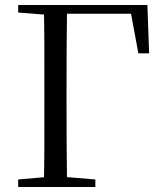

<svg xmlns="http://www.w3.org/2000/svg" viewBox="-20 -748 653 768"><path d="M155.3 0Q157.3 -83.6 157.4 -167.4Q157.5 -251.1 157.5 -333.5V-391.1Q157.5 -476.1 157.4 -560.4Q157.3 -644.8 155.3 -728H248.3Q247.1 -645.2 246.6 -560.7Q246.1 -476.1 246.1 -391.1V-333.7Q246.1 -251.5 246.6 -167.8Q247.1 -84.1 248.3 0ZM202.2 -693V-728H569.6L576.5 -534.6H533.5L497.6 -728L541.1 -693ZM52.8 0V-30.1L190.9 -42.1H217.6L361.4 -30.1V0ZM52.8 -698V-728H202.2V-686.9H190.9Z"/></svg>

Font: Source Han Serif JP VF
Style: Regular
Weight: 250
Designer: Ryoko NISHIZUKA 西塚涼子 (kana & ideographs); Frank Grießhammer (Latin, Greek & Cyrillic); Wenlong ZHANG 张文龙 (bopomofo); San
Foundry: Adobe
Version: Version 2.001;hotconv 1.1.0;makeotfexe 2.6.0